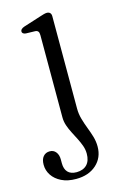

<svg xmlns="http://www.w3.org/2000/svg" viewBox="-126 -512 505 795"><g transform="rotate(-15 127.0 -114.0)"><path d="M177.5 -47Q177.5 -24 183.8 -2Q190 20 198.2 41.2Q206.5 62.5 212.8 83.5Q219 104.5 219 126.5Q219 174 186 203.8Q153 233.5 99 233.5Q62.5 233.5 36.8 220.8Q11 208 -2.8 187.2Q-16.5 166.5 -16.5 142Q-16.5 119 -6 106.8Q4.5 94.5 22 94.5Q38.5 94.5 48.2 106.8Q58 119 58 139V155.5Q58 180 70.5 193.5Q83 207 108.5 207Q137 206.5 152.5 190.2Q168 174 168 143.5Q168 126 162 109.2Q156 92.5 147.5 75.8Q139 59 130.2 42.2Q121.5 25.5 115.5 8Q109.5 -9.5 109.5 -28V-380Q109.5 -391 105.5 -396Q101.5 -401 92.5 -401.5L52.5 -402.5Q45 -403.5 41.2 -406.8Q37.5 -410 37.5 -415Q37.5 -425.5 54.5 -431.5L126.5 -454.5Q137 -458 145 -460.2Q153 -462.5 159 -462.5Q167.5 -462.5 172.5 -457.5Q177.5 -452.5 177.5 -443Z"/></g></svg>

Font: Fraunces 48pt Soft Wonky Light
Style: Regular
Weight: 300
Version: Version 1.000;[b76b70a41]